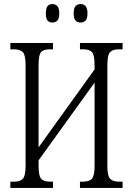

<svg xmlns="http://www.w3.org/2000/svg" viewBox="-20 -926 656 946"><path d="M31 0V-31H50Q80 -31 93 -45.5Q106 -60 106 -110V-605Q106 -655 92.5 -669Q79 -683 48 -683H31V-714H241V-683H225Q194 -683 182 -669Q170 -655 170 -605V-200L446 -584V-604Q446 -655 433.5 -669Q421 -683 390 -683H374V-714H584V-683H566Q535 -683 522 -669Q509 -655 509 -604V-108Q509 -59 522.5 -45Q536 -31 566 -31H584V0H374V-31H389Q420 -31 433 -45.5Q446 -60 446 -110V-519L170 -136V-110Q170 -60 182.5 -45.5Q195 -31 226 -31H241V0ZM377 -815Q362 -815 352.5 -824.5Q343 -834 343 -860Q343 -886 352.5 -896Q362 -906 377 -906Q392 -906 401.5 -896Q411 -886 411 -860Q411 -834 401.5 -824.5Q392 -815 377 -815ZM238 -815Q223 -815 214.5 -824.5Q206 -834 206 -860Q206 -886 214.5 -896Q223 -906 238 -906Q253 -906 262.5 -896Q272 -886 272 -860Q272 -834 262.5 -824.5Q253 -815 238 -815Z"/></svg>

Font: Noto Serif ExtraCondensed Light
Style: Regular
Weight: 300
Width: 2
Designer: Monotype Design Team
Foundry: Monotype Imaging Inc.
Version: Version 2.014; ttfautohint (v1.8.4.7-5d5b)